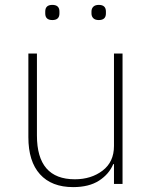

<svg xmlns="http://www.w3.org/2000/svg" viewBox="-20 -752 627 785"><path d="M165 -697V-705Q165 -732 194 -732Q223 -732 223 -705V-697Q223 -670 194 -670Q165 -670 165 -697ZM354 -697V-705Q354 -717 361.5 -724.5Q369 -732 384 -732Q413 -732 413 -705V-697Q413 -670 384 -670Q369 -670 361.5 -677.5Q354 -685 354 -697ZM96 -191V-533H131V-198Q131 -19 286 -19Q353 -19 399.5 -54.5Q446 -90 446 -155V-533H481V0H446V-81H443Q426 -40 385 -13.5Q344 13 279 13Q191 13 143.5 -39.5Q96 -92 96 -191Z"/></svg>

Font: IBM Plex Sans JP ExtraLight
Style: Regular
Weight: 200
Designer: Mike Abbink; Paul van der Laan; Pieter van Rosmalen; Wujin Sim; Yejin Wi; Jinhee Kim; Boomi Park; Yona Kim; Kichan Ma
Foundry: Sandoll Inc.
Version: Version 1.001